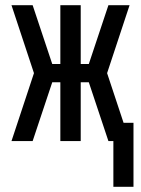

<svg xmlns="http://www.w3.org/2000/svg" viewBox="-20 -540 540 735"><path d="M414 175V0H395L320 -225H289V0H211V-225H180L105 0H24L110 -260L24 -520H105L180 -295H211V-520H289V-295H320L395 -520H476L390 -260L453 -70H491V175Z"/></svg>

Font: Iosevka SS04
Style: Regular
Weight: 400
Monospace: yes
Designer: Belleve Invis
Foundry: Belleve Invis
Version: Version 19.0.0; ttfautohint (v1.8.4)